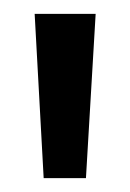

<svg xmlns="http://www.w3.org/2000/svg" viewBox="-20 -719 188 277"><path d="M43 -462 30 -699H118L104 -462Z"/></svg>

Font: Bricolage Grotesque 17pt
Style: Regular
Weight: 400
Version: Version 1.001;gftools[0.9.33.dev8+g029e19f]